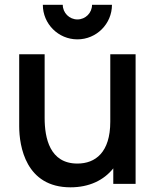

<svg xmlns="http://www.w3.org/2000/svg" viewBox="-20 -766 655 800"><path d="M302.5 -602C382 -602 446.5 -666.5 446.5 -746H363.5C363.5 -712.5 336.5 -685 302.5 -685C269 -685 241.5 -712.5 241.5 -746H158.5C158.5 -666.5 223 -602 302.5 -602ZM273.5 14.5C352 14.5 412.5 -15 452 -64.5V0H545V-540H439.5V-259C439.5 -131 377.5 -84.5 302.5 -84.5C187.5 -84.5 166 -190.5 166 -274.5V-540H60V-240C60 -156.5 87.5 14.5 273.5 14.5Z"/></svg>

Font: Manrope SemiBold
Style: Regular
Weight: 600
Designer: Mikhail Sharanda
Foundry: Mikhail Sharanda
Version: Version 4.505